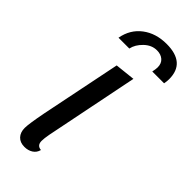

<svg xmlns="http://www.w3.org/2000/svg" viewBox="-243 -768 828 828"><g transform="rotate(45 171.5 -354.0)"><path d="M142 -51Q142 -23 168 -21Q163 -1 146.5 9.5Q130 20 108 20Q81 20 66 4Q51 -12 51 -39Q51 -63 66 -141L141 -510L233 -520L147 -93Q142 -66 142 -51ZM272 -629Q272 -653 257 -666Q242 -679 218 -679Q186 -679 160 -654Q134 -629 128 -600H62Q73 -660 118 -694Q163 -728 228 -728Q343 -728 343 -628Q343 -615 340 -600H268Q272 -619 272 -629Z"/></g></svg>

Font: Sansita Light Italic
Style: Regular
Weight: 300
Italic angle: -11°
Designer: Pablo Cosgaya
Foundry: Omnibus-Type
Version: Version 1.006